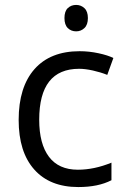

<svg xmlns="http://www.w3.org/2000/svg" viewBox="-20 -754 516 784"><path d="M243.2 -680.2Q243.2 -708 256.8 -720.9Q270.5 -733.9 291 -733.9Q310.5 -733.9 324.7 -720.7Q338.9 -707.5 338.9 -680.2Q338.9 -652.8 324.7 -639.4Q310.5 -626 291 -626Q270.5 -626 256.8 -639.4Q243.2 -652.8 243.2 -680.2ZM299.8 9.8Q183.6 9.8 119.9 -61.8Q56.2 -133.3 56.2 -264.2Q56.2 -398.4 120.8 -471.7Q185.5 -544.9 305.2 -544.9Q343.8 -544.9 382.3 -536.6Q420.9 -528.3 442.9 -517.1L418 -448.2Q391.1 -459 359.4 -466.1Q327.6 -473.1 303.2 -473.1Q140.1 -473.1 140.1 -265.1Q140.1 -166.5 179.9 -113.8Q219.7 -61 297.9 -61Q364.7 -61 435.1 -89.8V-18.1Q381.3 9.8 299.8 9.8Z"/></svg>

Font: Zoram GWebM
Style: Regular
Weight: 400
Foundry: Ascender Corporation
Version: Version 1.000